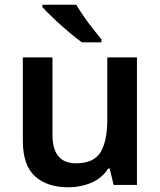

<svg xmlns="http://www.w3.org/2000/svg" viewBox="-20 -786 682 816"><path d="M562 -542V0H463L446 -70H440Q413 -28 367.5 -9Q322 10 271 10Q180 10 128.5 -37Q77 -84 77 -188V-542H203V-213Q203 -92 303 -92Q379 -92 407.5 -139.5Q436 -187 436 -277V-542ZM304 -766Q317 -744 336 -716.5Q355 -689 375.5 -663Q396 -637 411 -619V-606H328Q303 -624 270 -652Q237 -680 206.5 -709Q176 -738 160 -756V-766Z"/></svg>

Font: Noto Sans SemiBold
Style: Regular
Weight: 600
Designer: Monotype Design Team
Foundry: Monotype Imaging Inc.
Version: Version 2.007